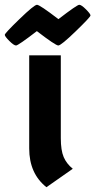

<svg xmlns="http://www.w3.org/2000/svg" viewBox="-68 -770 398 802"><path d="M54 -539H186V-193Q186 -142 198 -114Q210 -86 236 -65L126 12Q54 -45 54 -150ZM86 -640Q8 -580 -1 -580Q-10 -580 -29 -599Q-48 -618 -48 -624.5Q-48 -631 13.5 -690.5Q75 -750 86.5 -750Q98 -750 176 -690Q254 -750 263 -750Q272 -750 291 -731Q310 -712 310 -705.5Q310 -699 248.5 -639.5Q187 -580 175.5 -580Q164 -580 86 -640Z"/></svg>

Font: Germania One
Style: Regular
Weight: 400
Designer: John Vargas Beltran
Foundry: John Vargas Beltran
Version: Version 1.001